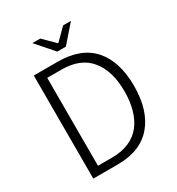

<svg xmlns="http://www.w3.org/2000/svg" viewBox="-192 -942 984 1065"><g transform="rotate(-30 300.0 -410.0)"><path d="M272 -710 175.8 -819.8H226.1L297.9 -749H301.8L373 -819.8H422.9L327.1 -710ZM92.8 0V-660.2H246.1Q395 -660.2 470.5 -574.5Q545.9 -488.8 545.9 -333Q545.9 -176.3 470.7 -88.1Q395.5 0 249 0ZM150.9 -48.8H242.2Q303.7 -48.8 350.3 -69.1Q397 -89.4 426.3 -127.2Q455.6 -165 470.2 -216.8Q484.9 -268.6 484.9 -333Q484.9 -463.9 424.3 -537.8Q363.8 -611.8 242.2 -611.8H150.9Z"/></g></svg>

Font: Office Code Pro Light
Style: Regular
Weight: 300
Designer: Nathan Rutzky & Paul D. Hunt
Foundry: Adobe Systems Incorporated
Version: Version 1.004;PS 001.004;hotconv 1.0.70;makeotf.lib2.5.58329